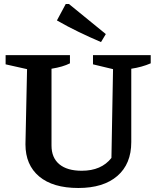

<svg xmlns="http://www.w3.org/2000/svg" viewBox="-20 -927 782 958"><path d="M371 11Q244 11 175.5 -46.5Q107 -104 107 -207L115 -582L8 -606V-652H329V-611Q311 -602 289 -595.5Q267 -589 237 -584V-201Q237 -140 276 -107.5Q315 -75 388 -75Q486 -75 536 -139L544 -582L444 -606V-652H732V-611Q688 -592 635 -584V-218Q635 -109 565.5 -49Q496 11 371 11ZM484 -717Q428 -741 373 -767.5Q318 -794 264 -825L308 -907H324L508 -757Z"/></svg>

Font: Piazzolla SC SemiBold
Style: Regular
Weight: 600
Designer: Juan Pablo del Peral
Foundry: Huerta Tipografica
Version: Version 1.330